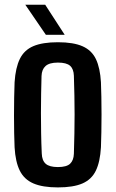

<svg xmlns="http://www.w3.org/2000/svg" viewBox="-20 -788 491 816"><path d="M226 8.5Q161 8.5 121.8 -8.5Q82.5 -25.5 64 -63Q45.5 -100.5 42 -162Q41 -187 40.2 -222.2Q39.5 -257.5 39.5 -297Q39.5 -336.5 40.2 -373.5Q41 -410.5 42 -438.5Q46 -500.5 64.5 -538Q83 -575.5 122 -592Q161 -608.5 226 -608.5Q292.5 -608.5 331.2 -591.2Q370 -574 387.8 -536.5Q405.5 -499 409 -438.5Q410 -412 410.8 -376.2Q411.5 -340.5 411.5 -301.8Q411.5 -263 410.8 -226.5Q410 -190 409 -162Q405.5 -100.5 387.5 -63Q369.5 -25.5 330.8 -8.5Q292 8.5 226 8.5ZM226 -78Q263 -78 278 -92.2Q293 -106.5 294 -134.5Q295.5 -179.5 296.2 -220.8Q297 -262 297 -301.8Q297 -341.5 296.2 -382Q295.5 -422.5 294 -466Q293 -495 277.8 -508.5Q262.5 -522 226 -522Q190 -522 173.8 -507.5Q157.5 -493 156.5 -465Q155.5 -430 154.8 -390Q154 -350 154 -307.5Q154 -265 154.8 -221.8Q155.5 -178.5 157.5 -135.5Q158.5 -106 174.2 -92Q190 -78 226 -78ZM175 -640 87.5 -768H172L255 -640Z"/></svg>

Font: Big Shoulders Text Thin
Style: Bold
Weight: 700
Version: Version 2.002